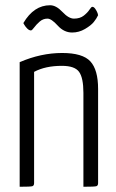

<svg xmlns="http://www.w3.org/2000/svg" viewBox="-20 -712 441 732"><path d="M69 -624Q109 -692 171 -692Q194 -692 218 -666.5Q242 -641 262 -641Q285 -641 299.5 -652.5Q314 -664 321 -675Q328 -686 332 -686Q338 -686 343.5 -678Q349 -670 352 -662L354 -654Q348 -641 337.5 -628Q327 -615 304 -601.5Q281 -588 255 -588Q224 -588 200 -614.5Q176 -641 161 -641Q144 -641 131 -629.5Q118 -618 110 -607Q102 -596 98 -596Q91 -596 84 -603Q77 -610 73 -617ZM55 -475Q136 -510 217 -510Q295 -510 324.5 -478Q354 -446 354 -373V-14Q354 -4 347 -2Q340 0 298 0V-358Q298 -415 281.5 -438Q265 -461 216 -461Q153 -461 110 -438V-14Q110 -4 103 -2Q96 0 55 0Z"/></svg>

Font: Yanone Kaffeesatz Light
Style: Regular
Weight: 300
Designer: Yanone (Cyrillic: Daniel Pouzeot)
Foundry: Yanone
Version: Version 1.003;PS 001.003;hotconv 1.0.88;makeotf.lib2.5.64775